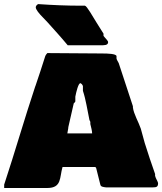

<svg xmlns="http://www.w3.org/2000/svg" viewBox="-36 -937 792 938"><path d="M138.7 -901.4C138.7 -890.6 154.3 -871.1 174.8 -850.6L195.3 -829.1C229.2 -791.3 262.5 -755 294.9 -715.8H453.1C472.7 -715.8 492.2 -714.8 492.2 -731.4C492.2 -738.3 476.6 -752 469.7 -761.7V-772.5C447.5 -807.2 425.8 -842.5 404.3 -877.9C392.6 -896.5 383.8 -908.2 378.9 -909.2H359.4C289.1 -909.2 220.7 -912.1 150.4 -917C142.6 -913.1 138.7 -906.2 138.7 -901.4ZM269.5 -121.1H419.9C432.6 -121.1 432.6 -122.1 435.5 -109.4L454.1 -35.2C456.1 -24.4 467.8 -23.4 482.4 -21.5H709C729.5 -21.5 736.3 -24.4 736.3 -43C733.4 -53.7 724.6 -65.4 721.7 -78.1V-87.9V-86.9C704.3 -136.6 687 -186.8 671.2 -238.1L651.8 -308.7C641 -340.8 617.3 -380 613.3 -412.1V-418C590.1 -488.2 567 -558.6 543.9 -628.9C539.1 -637.7 534.2 -645.5 533.2 -651.4V-664.1C527.3 -673.8 497.1 -675.8 459 -675.8L195.3 -677.7C190.5 -672.9 189.6 -670.8 185.5 -664.1C169.6 -614.3 153.6 -564.5 136.7 -515.6V-516.6C83.3 -356.2 37.5 -195.9 -15.6 -35.2V-18.6H195.3C266.6 -18.6 254.5 -70.5 269.5 -121.1ZM293 -294.9V-293ZM400.4 -353.5C400.4 -349.6 404.3 -345.7 405.3 -341.8V-331.1C409.2 -316.4 414.1 -295.9 414.1 -285.2H293C293 -290 297.9 -307.6 297.9 -316.4C306.7 -354.7 315.5 -393.2 324.2 -431.6C324.2 -433.6 330.1 -435.5 332 -441.4V-464.8C337 -491.2 346.8 -528.3 355.5 -530.3V-531.2C362.3 -528.3 366.2 -524.4 369.1 -516.6V-493.2C383.8 -449.3 390.5 -399.8 400.4 -353.5Z"/></svg>

Font: Bowlby One SC
Style: Regular
Weight: 400
Width: 1
Version: Version 1.2